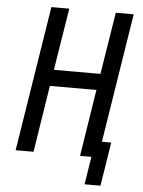

<svg xmlns="http://www.w3.org/2000/svg" viewBox="-58 -776 717 962"><g transform="rotate(5 300.0 -295.0)"><path d="M45 0 161 -730H251L201 -418H435L485 -730H575L472 -80H519L484 140H404L426 0H369L422 -336H188L135 0Z"/></g></svg>

Font: NKDuy Mono
Style: Italic
Weight: 400
Italic angle: -9°
Monospace: yes
Designer: NKDuy
Foundry: NKDuy
Version: Version 2.251; ttfautohint (v1.8.4.7-5d5b)